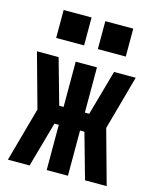

<svg xmlns="http://www.w3.org/2000/svg" viewBox="-111 -814 723 890"><g transform="rotate(15 250.0 -368.5)"><path d="M487 0H383L322 -217H301V0H199V-217H178L117 0H13L85 -260L13 -520H117L178 -303H199V-520H301V-303H322L383 -520H487L415 -260ZM417 -603H283V-737H417ZM217 -603H83V-737H217Z"/></g></svg>

Font: Iosevka SS04 Heavy
Style: Regular
Weight: 900
Monospace: yes
Designer: Belleve Invis
Foundry: Belleve Invis
Version: Version 19.0.0; ttfautohint (v1.8.4)